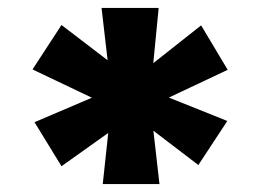

<svg xmlns="http://www.w3.org/2000/svg" viewBox="-20 -772 656 484"><path d="M239 -308 256 -466 277 -454 135 -353 67 -464 250 -542 234 -515 62 -597 135 -709 292 -589 256 -579 236 -752H380L363 -578L340 -592L487 -708L554 -596L378 -513L376 -538L553 -467L480 -356L345 -459L364 -466L382 -308Z"/></svg>

Font: Lexend Giga ExtraBold
Style: Regular
Weight: 800
Designer: Bonnie Shaver-Troup, Thomas Jockin
Foundry: Lexend
Version: Version 1.007